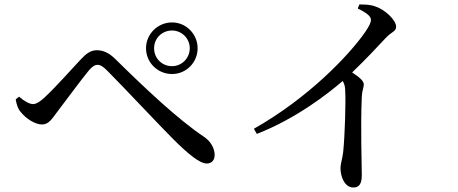

<svg xmlns="http://www.w3.org/2000/svg" viewBox="-20 -792 2040 856"><path d="M631 -577C631 -513 683 -462 747 -462C810 -462 861 -513 861 -577C861 -640 810 -692 747 -692C683 -692 631 -640 631 -577ZM667 -577C667 -621 702 -656 747 -656C790 -656 826 -621 826 -577C826 -532 790 -497 747 -497C702 -497 667 -532 667 -577ZM50 -349C54 -326 60 -306 73 -292C95 -264 136 -237 167 -237C197 -237 211 -261 235 -293C270 -339 346 -442 377 -479C393 -497 404 -503 414 -503C427 -503 439 -496 458 -477C528 -407 689 -235 751 -173C821 -103 871 -63 902 -63C924 -63 937 -78 937 -101C937 -131 919 -162 891 -181C774 -259 625 -400 496 -527C465 -558 439 -568 411 -568C385 -568 364 -553 342 -529C310 -496 224 -398 177 -356C156 -337 141 -328 127 -328C111 -328 88 -341 65 -361Z M1575 -754C1615 -735 1634 -719 1634 -703C1634 -693 1626 -675 1608 -649C1536 -545 1353 -354 1112 -218L1125 -195C1300 -263 1443 -375 1508 -431C1516 -417 1519 -404 1519 -387C1522 -343 1518 -192 1510 -114C1506 -82 1498 -61 1498 -42C1498 -4 1517 44 1555 44C1581 44 1593 28 1593 -11C1593 -68 1587 -218 1593 -361C1594 -387 1602 -402 1602 -416C1602 -432 1579 -450 1550 -469C1613 -530 1663 -583 1699 -622C1727 -652 1746 -651 1746 -673C1746 -702 1697 -749 1654 -763C1630 -772 1606 -772 1582 -772Z"/></svg>

Font: Noto Serif JP Medium
Style: Regular
Weight: 500
Designer: Ryoko NISHIZUKA 西塚涼子 (kana & ideographs); Frank Grießhammer (Latin, Greek & Cyrillic); Wenlong ZHANG 张文龙 (bopomofo); San
Foundry: Adobe
Version: Version 2.001;hotconv 1.1.0;makeotfexe 2.6.0